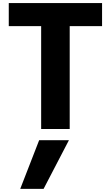

<svg xmlns="http://www.w3.org/2000/svg" viewBox="-20 -792 707 1228"><path d="M36.1 -625V-772.5H632.8V-625H425.8V33.2H243.2V-625ZM109.4 416 230.5 104.5H420.9L258.8 416Z"/></svg>

Font: GenEi M Gothic v2 Heavy
Style: Regular
Weight: 800
Version: Version 2.0